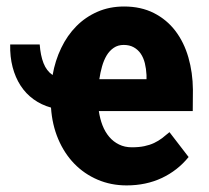

<svg xmlns="http://www.w3.org/2000/svg" viewBox="-20 -558 640 588"><path d="M367.7 9.8Q319.8 9.8 278.8 -7.8Q237.8 -25.4 207.3 -56.9Q176.8 -88.4 158.2 -132.3Q139.6 -176.3 136.2 -228.5Q106.4 -236.8 82.8 -253.9Q59.1 -271 43 -295.9Q26.9 -320.8 18.6 -352.5Q10.3 -384.3 11.2 -421.9H101.6Q104 -388.2 113.3 -364.5Q122.6 -340.8 141.1 -328.1Q148.9 -372.6 167.5 -411.1Q186 -449.7 213.9 -477.8Q241.7 -505.9 278.6 -522Q315.4 -538.1 359.9 -538.1Q411.6 -538.1 451.2 -518.1Q490.7 -498 517.1 -463.4Q543.5 -428.7 556.9 -382.3Q570.3 -335.9 570.8 -283.2L570.3 -217.8H282.7Q286.1 -194.3 293.9 -174.1Q301.8 -153.8 314.5 -138.9Q327.1 -124 344.5 -115.5Q361.8 -106.9 383.8 -106.9Q405.8 -106.9 422.1 -110.4Q438.5 -113.8 451.9 -120.1Q465.3 -126.5 476.6 -135Q487.8 -143.6 499 -153.3L557.6 -77.1Q523.9 -35.6 475.6 -12.9Q427.2 9.8 367.7 9.8ZM358.9 -420.4Q341.3 -420.4 328.4 -411.6Q315.4 -402.8 306.6 -388.2Q297.9 -373.5 292.5 -354.5Q287.1 -335.4 284.2 -315.4H428.7V-328.1Q427.7 -347.7 423.6 -364.5Q419.4 -381.3 410.9 -393.8Q402.3 -406.2 389.4 -413.3Q376.5 -420.4 358.9 -420.4Z"/></svg>

Font: Roboto Mono
Style: Bold
Weight: 700
Designer: Google
Version: Version 2.000985; 2015; ttfautohint (v1.3)